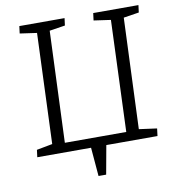

<svg xmlns="http://www.w3.org/2000/svg" viewBox="-92 -781 925 1016"><g transform="rotate(-10 371.0 -273.0)"><path d="M355 154 342 0H53L58 -39L143 -55L166 -648L75 -661L80 -700H323L318 -661L234 -648L210 -50H540L563 -648L472 -661L477 -700H720L715 -661L632 -648L608 -53L704 -40L699 0H424L396 154Z"/></g></svg>

Font: Literata 12pt Light
Style: Italic
Weight: 300
Italic angle: -2°
Designer: Latin by Veronika Burian and Jose Scaglione. Greek by Irene Vlachou. Cyrillic by Vera Evstafieva
Foundry: TypeTogether
Version: Version 3.002